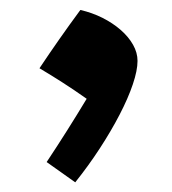

<svg xmlns="http://www.w3.org/2000/svg" viewBox="-20 -809 352 393"><path d="M144.5 -788.6Q121.6 -757.6 101.2 -728.4Q80.8 -699.3 60.8 -669.3Q86.2 -654.2 108.7 -639.7Q131.2 -625.3 157.4 -606.8Q138 -574.6 117.6 -542.3Q97.2 -510 75.5 -477.3L134 -435.8Q161.2 -469.8 184.3 -505.3Q207.5 -540.9 224.9 -574.5Q242.3 -608 251.9 -636.5Q261.5 -665 261.5 -684.3Q261.5 -701.1 252.4 -717.3Q243.3 -733.5 227.1 -747.7Q210.9 -761.8 189.7 -772.5Q168.5 -783.1 144.5 -788.6Z"/></svg>

Font: Pinar-VF
Style: Regular
Weight: 300
Designer: Amin Abedi
Version: Version 3.0